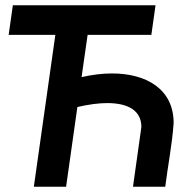

<svg xmlns="http://www.w3.org/2000/svg" viewBox="-20 -712 739 732"><path d="M519 -228 487 0H610C620 -81 636 -158 642 -243C642 -373 537 -432 407 -432C370 -432 330 -427 291 -418L314 -579H557L573 -692H29L13 -579H191L109 0H232L275 -304C318 -314 357 -319 389 -319C472 -319 519 -288 519 -228Z"/></svg>

Font: Cantarell
Style: BoldOblique
Weight: 700
Italic angle: -8°
Designer: Dave Crossland
Version: Version 0.024